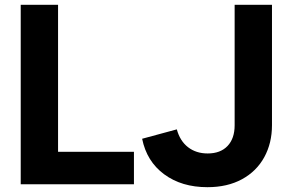

<svg xmlns="http://www.w3.org/2000/svg" viewBox="-20 -765 1212 797"><path d="M66 -745H221V-135H536V0H66ZM570 -189 714 -228Q727 -180 760.5 -154Q794 -128 842 -128Q895 -128 924.5 -159Q954 -190 954 -245V-745H1109V-245Q1109 -171 1077 -112.5Q1045 -54 984.5 -21Q924 12 841 12Q734 12 661.5 -41.5Q589 -95 570 -189Z"/></svg>

Font: Evergrow Sans 
Style: ExtraBold
Weight: 800
Foundry: 10Web
Version: Version 1.000